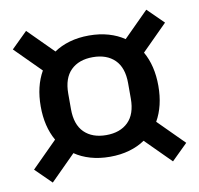

<svg xmlns="http://www.w3.org/2000/svg" viewBox="-70 -716 759 733"><g transform="rotate(-10 310.0 -349.0)"><path d="M310 -114Q269 -114 234.5 -124Q200 -134 174 -152L77 -55L15 -116L114 -215Q82 -271 82 -349Q82 -427 114 -483L15 -582L77 -643L174 -546Q200 -564 234.5 -574Q269 -584 310 -584Q351 -584 385.5 -574Q420 -564 446 -546L543 -643L605 -582L506 -483Q538 -427 538 -349Q538 -271 506 -215L605 -116L543 -55L446 -152Q420 -134 385.5 -124Q351 -114 310 -114ZM310 -198Q364 -198 395 -228.5Q426 -259 426 -319V-379Q426 -439 395 -469.5Q364 -500 310 -500Q256 -500 225 -469.5Q194 -439 194 -379V-319Q194 -259 225 -228.5Q256 -198 310 -198Z"/></g></svg>

Font: IBM Plex Thai Medium
Style: Regular
Weight: 500
Designer: Mike Abbink, Paul van der Laan, Pieter van Rosmalen, Ben Mitchell, Mark Frömberg
Foundry: Bold Monday
Version: Version 1.0